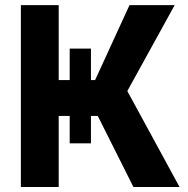

<svg xmlns="http://www.w3.org/2000/svg" viewBox="-20 -748 751 768"><path d="M258.8 -553.7Q280.3 -553.7 343.8 -553.7Q343.8 -459 343.8 -174.8Q322.3 -174.8 258.8 -174.8Q258.8 -269.5 258.8 -553.7ZM63.5 0Q63.5 -181.6 63.5 -727.5Q101.6 -727.5 214.8 -727.5Q214.8 -652.3 214.8 -427.7Q251 -427.7 360.4 -427.7Q394.5 -502.9 498 -727.5Q543 -727.5 678.7 -727.5Q631.8 -641.6 489.3 -383.8Q541 -288.1 698.2 0Q651.4 0 513.7 0Q477.5 -71.3 371.1 -284.2Q332 -284.2 214.8 -284.2Q214.8 -212.9 214.8 0Q176.8 0 63.5 0Z"/></svg>

Font: DeepSea
Style: Bold
Weight: 700
Designer: Stem
Version: Version 3.019;git-0a5106e0b